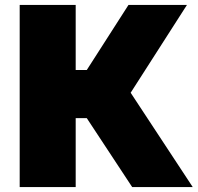

<svg xmlns="http://www.w3.org/2000/svg" viewBox="-20 -760 803 780"><path d="M517 0 269 -376.5 502 -740H739.5L490.5 -351.5L495.5 -406.5L763 0ZM60 0V-740H287.5V0ZM257 -280V-475.5H357.5V-280Z"/></svg>

Font: Encode Sans SC SemiExpanded Black
Style: Regular
Weight: 900
Width: 6
Designer: Multiple Designers
Foundry: Impallari Type
Version: Version 3.002